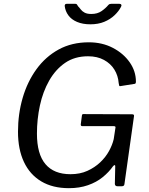

<svg xmlns="http://www.w3.org/2000/svg" viewBox="-20 -973 779 1003"><path d="M340 10Q255 10 195.5 -25.5Q136 -61 105 -127Q74 -193 74 -285Q74 -378 98.5 -462Q123 -546 170.5 -611.5Q218 -677 286.5 -714.5Q355 -752 444 -752Q514 -752 569.5 -723Q625 -694 657.5 -647.5Q690 -601 690 -547Q690 -536 684 -535L608 -523Q604 -522 602.5 -526Q601 -530 600 -539Q597 -578 577.5 -609.5Q558 -641 523 -660Q488 -679 440 -679Q370 -679 320 -644.5Q270 -610 237 -552Q204 -494 188.5 -422Q173 -350 173 -275Q173 -168 217.5 -115.5Q262 -63 348 -63Q398 -63 436.5 -80.5Q475 -98 503.5 -125Q532 -152 549.5 -184Q567 -216 574 -246L583 -305Q586 -314 574 -314H410Q401 -314 402 -324L408 -370Q409 -377 415 -377L670 -376Q676 -376 678.5 -373.5Q681 -371 680 -366L630 -11Q629 0 616 0H594Q581 0 580 -12L582 -105Q582 -111 578.5 -110.5Q575 -110 570 -104Q549 -74 516.5 -47.5Q484 -21 439.5 -5.5Q395 10 340 10ZM604 -953Q611 -953 613.5 -948.5Q616 -944 612 -937Q601 -915 578.5 -893.5Q556 -872 524.5 -859Q493 -846 452 -846Q412 -846 382.5 -858.5Q353 -871 337 -893Q321 -915 318 -942Q318 -946 320 -949.5Q322 -953 328 -953H374Q380 -953 382 -949.5Q384 -946 388 -940Q395 -933 402 -923.5Q409 -914 422 -907Q435 -900 457 -900Q489 -900 510.5 -915Q532 -930 546 -947Q550 -951 553.5 -952Q557 -953 561 -953Z"/></svg>

Font: Libre Franklin
Style: Italic
Weight: 400
Italic angle: -8°
Designer: Pablo Impallari, Rodrigo Fuenzalida, Nhung Nguyen
Foundry: Impallari Type
Version: Version 3.000